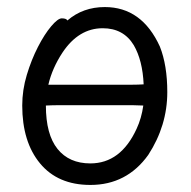

<svg xmlns="http://www.w3.org/2000/svg" viewBox="-20 -506 540 544"><path d="M236 18Q144 18 93.5 -43Q43 -104 43 -207Q43 -251 56 -294Q69 -337 87.5 -373Q106 -409 125 -431.5Q144 -454 155 -454Q168 -454 171 -448Q215 -486 277 -486Q382 -486 433 -374Q454 -321 454 -245Q454 -150 400 -67Q339 18 236 18ZM236 -43Q322 -43 367 -141Q381 -171 386 -207L354 -208H154Q128 -208 110 -207Q110 -125 143 -84Q176 -43 236 -43ZM117 -266H355Q370 -266 387 -267Q384 -335 359 -378Q330 -426 271 -426Q203 -426 157 -357Q128 -313 117 -266Z"/></svg>

Font: LXGW WenKai Mono Lite
Style: Regular
Weight: 400
Monospace: yes
Designer: LXGW / Fontworks Inc.
Foundry: LXGW / Fontworks Inc.
Version: Version 1.520; June 14, 2025